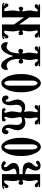

<svg xmlns="http://www.w3.org/2000/svg" viewBox="1368 -2130 775 3551"><g transform="rotate(-90 1755.5 -354.5)"><path d="M558 -40C561 -63 544 -80 519 -75C511 -73 502 -66 493 -54C484 -43 476 -38 468 -40C455 -44 449 -53 449 -67C449 -74 451 -82 454 -91L496 -138C519 -165 530 -192 527 -220C522 -273 493 -305 439 -317C413 -322 370 -325 311 -324V-386C368 -385 407 -388 428 -393C456 -400 476 -409 489 -421C506 -436 516 -460 517 -491C518 -518 507 -545 484 -572L444 -619C441 -629 439 -637 439 -644C439 -657 445 -666 458 -670C465 -672 473 -668 482 -657C492 -644 501 -637 509 -635C534 -631 551 -647 548 -670C546 -685 531 -698 504 -710C491 -715 475 -718 456 -718C427 -718 407 -711 394 -698C375 -679 366 -657 366 -632C366 -615 370 -595 377 -571C380 -563 387 -547 399 -524C408 -506 413 -493 413 -484C413 -474 408 -466 399 -459C383 -448 367 -442 350 -439C349 -439 336 -438 311 -436L310 -706C310 -706 260 -706 159 -706C79 -706 39 -696 39 -675C39 -664 44 -659 54 -659C61 -659 77 -681 88 -678C97 -675 98 -671 91 -664L70 -652C58 -645 52 -635 52 -624C52 -620 53 -616 55 -611C61 -594 71 -586 86 -586C105 -586 119 -616 135 -641C147 -658 162 -666 179 -665C189 -664 194 -656 194 -640C194 -635 192 -619 189 -591C185 -561 183 -533 182 -506C181 -490 184 -468 189 -440C194 -413 197 -396 197 -391C197 -382 194 -377 189 -377C182 -377 168 -397 155 -398C128 -400 114 -386 113 -357C112 -330 129 -314 149 -314C166 -315 182 -331 190 -330C199 -328 201 -317 197 -296L189 -259C184 -237 182 -212 183 -184C184 -165 187 -139 194 -107C200 -81 202 -66 200 -61C195 -46 189 -39 180 -39C171 -39 160 -48 148 -66C137 -82 128 -92 119 -95C114 -98 108 -99 102 -99C81 -99 70 -90 67 -73C64 -56 73 -44 92 -39C112 -34 121 -30 120 -25C109 -25 99 -26 89 -28C72 -27 66 -20 69 -8C70 -3 77 0 88 0H311V-275C352 -274 385 -265 409 -248C418 -241 423 -233 423 -223C423 -215 418 -202 409 -185C398 -163 390 -148 387 -139C380 -118 377 -99 377 -81C377 -52 386 -29 404 -12C419 1 440 8 467 8C486 8 501 5 514 -1C541 -12 556 -25 558 -40Z M983 -352C983 -453 966 -539 933 -610C900 -681 861 -717 814 -717C767 -717 727 -681 694 -610C661 -539 645 -453 645 -352C645 -251 661 -165 694 -94C727 -23 767 13 814 13C861 13 900 -23 933 -94C966 -165 983 -251 983 -352ZM861 -143C861 -91 839 -50 814 -50C789 -50 767 -91 767 -143V-567C767 -619 789 -660 814 -660C839 -660 861 -619 861 -567Z M1760 -660C1750 -690 1726 -705 1689 -705C1680 -705 1671 -704 1663 -701C1628 -688 1605 -662 1594 -623C1587 -598 1584 -575 1584 -553C1584 -540 1585 -522 1588 -499C1591 -476 1593 -457 1593 -443C1593 -432 1592 -420 1591 -409C1587 -377 1556 -339 1524 -338C1497 -337 1473 -341 1452 -352C1451 -370 1451 -385 1454 -398C1466 -460 1472 -504 1471 -529C1470 -549 1465 -574 1455 -604C1447 -630 1444 -645 1445 -649C1450 -658 1457 -663 1466 -663C1479 -663 1480 -640 1503 -638C1518 -637 1531 -651 1531 -668C1531 -688 1514 -706 1487 -706L1324 -707C1298 -707 1285 -694 1285 -667C1285 -650 1298 -636 1313 -637C1339 -639 1336 -662 1351 -662C1360 -662 1366 -657 1371 -647C1372 -644 1369 -629 1361 -603C1351 -573 1346 -548 1345 -528C1345 -502 1351 -458 1362 -397C1365 -384 1365 -368 1364 -350C1343 -338 1318 -333 1289 -334C1257 -335 1226 -373 1222 -405C1221 -417 1220 -429 1220 -441C1220 -455 1221 -474 1224 -498C1227 -522 1228 -540 1228 -553C1228 -578 1224 -603 1217 -628C1208 -663 1185 -688 1150 -701C1142 -704 1133 -706 1124 -706C1087 -706 1063 -691 1053 -660C1050 -650 1048 -640 1048 -631C1048 -602 1067 -584 1090 -585C1103 -586 1114 -596 1121 -615C1128 -632 1135 -640 1144 -638C1158 -635 1165 -620 1165 -592C1166 -575 1159 -549 1145 -516C1131 -481 1123 -450 1122 -423C1120 -384 1132 -349 1158 -318C1185 -288 1217 -273 1256 -273C1297 -273 1329 -281 1354 -297C1346 -255 1342 -218 1343 -186C1344 -167 1347 -141 1354 -109C1359 -83 1361 -68 1360 -63C1355 -49 1349 -42 1340 -42C1331 -42 1320 -50 1309 -67C1298 -84 1288 -94 1279 -97C1274 -100 1268 -101 1262 -101C1241 -101 1230 -92 1227 -75C1225 -58 1233 -46 1252 -41C1271 -36 1281 -32 1281 -27L1269 -29C1262 -30 1255 -31 1249 -31C1232 -30 1226 -23 1229 -10C1230 -4 1237 -1 1248 -1H1567C1579 -1 1586 -4 1587 -10C1590 -23 1584 -30 1567 -31C1560 -31 1553 -30 1546 -29L1535 -27C1535 -32 1544 -36 1563 -41C1582 -46 1591 -58 1588 -75C1586 -92 1575 -101 1554 -101C1548 -101 1542 -100 1537 -97C1528 -94 1521 -89 1516 -82L1508 -68C1496 -51 1485 -42 1475 -42C1467 -42 1461 -49 1456 -63C1454 -68 1456 -83 1462 -109C1469 -141 1472 -167 1472 -186C1473 -217 1469 -254 1461 -298L1462 -299C1487 -284 1518 -277 1557 -277C1596 -277 1628 -292 1654 -322C1681 -353 1693 -388 1691 -427C1690 -454 1682 -485 1668 -518C1655 -552 1648 -577 1648 -592C1647 -619 1654 -635 1669 -638C1678 -640 1685 -632 1692 -613C1699 -595 1710 -585 1723 -584C1746 -584 1765 -600 1765 -631C1765 -640 1763 -649 1760 -660Z M2162 -352C2162 -453 2145 -539 2112 -610C2079 -681 2040 -717 1993 -717C1946 -717 1906 -681 1873 -610C1840 -539 1824 -453 1824 -352C1824 -251 1840 -165 1873 -94C1906 -23 1946 13 1993 13C2040 13 2079 -23 2112 -94C2145 -165 2162 -251 2162 -352ZM2040 -143C2040 -91 2018 -50 1993 -50C1968 -50 1946 -91 1946 -143V-567C1946 -619 1968 -660 1993 -660C2018 -660 2040 -619 2040 -567Z M2752 -627C2750 -658 2740 -682 2721 -700C2706 -715 2690 -722 2671 -722C2632 -722 2595 -698 2561 -651C2532 -607 2513 -559 2502 -508H2488C2480 -542 2467 -576 2450 -610C2443 -624 2435 -637 2426 -650C2393 -697 2356 -721 2316 -721C2298 -721 2281 -714 2266 -699C2248 -681 2238 -657 2236 -626C2235 -607 2240 -598 2251 -598C2254 -598 2259 -599 2264 -602C2293 -614 2312 -620 2323 -620C2334 -620 2345 -617 2354 -612C2390 -593 2415 -558 2429 -508C2438 -470 2442 -428 2441 -383L2439 -377C2431 -374 2414 -397 2399 -397C2369 -397 2354 -382 2354 -353C2354 -341 2359 -331 2369 -323C2377 -316 2386 -313 2397 -314C2421 -314 2430 -335 2434 -335C2439 -334 2440 -321 2436 -298L2427 -260C2423 -238 2421 -213 2422 -186C2422 -166 2425 -140 2432 -108C2438 -81 2440 -66 2439 -62C2434 -47 2427 -40 2419 -40C2409 -40 2398 -49 2386 -67C2375 -83 2366 -93 2357 -96C2352 -99 2346 -100 2340 -100C2319 -100 2308 -91 2305 -74C2302 -57 2311 -45 2330 -40C2350 -35 2359 -30 2358 -25C2347 -26 2337 -27 2327 -29C2312 -28 2304 -21 2303 -9C2303 -3 2311 0 2326 0H2653C2664 0 2671 -3 2673 -9C2676 -21 2669 -28 2652 -29C2637 -28 2626 -27 2620 -25C2619 -30 2629 -35 2648 -40C2668 -45 2677 -57 2674 -74C2671 -91 2660 -100 2639 -100C2633 -100 2627 -99 2622 -96C2605 -89 2598 -76 2593 -67C2581 -49 2570 -40 2560 -40C2552 -40 2545 -47 2540 -62C2539 -66 2541 -81 2546 -108C2553 -140 2557 -166 2557 -186C2558 -213 2556 -238 2552 -260L2543 -298C2540 -319 2542 -330 2551 -332C2558 -333 2566 -317 2582 -314C2602 -310 2627 -327 2627 -359C2627 -388 2614 -402 2587 -402C2584 -402 2580 -402 2576 -401C2556 -396 2551 -378 2544 -379C2544 -422 2549 -466 2559 -509C2571 -558 2596 -592 2634 -613C2643 -618 2654 -621 2665 -621C2676 -621 2695 -615 2723 -602C2728 -600 2733 -599 2737 -599C2748 -599 2753 -608 2752 -627Z M3465 -659C3475 -659 3480 -664 3480 -675C3480 -696 3440 -706 3360 -706H3211V-296L3079 -482V-706H2928C2848 -706 2808 -696 2808 -675C2808 -664 2813 -659 2823 -659C2830 -659 2845 -681 2856 -678C2865 -676 2867 -671 2860 -664L2838 -652C2827 -645 2821 -636 2821 -625C2821 -620 2822 -616 2823 -611C2829 -594 2840 -586 2855 -586C2874 -586 2888 -616 2903 -641C2916 -658 2930 -666 2947 -665C2957 -664 2962 -656 2962 -641C2962 -636 2960 -619 2956 -590C2953 -561 2951 -534 2950 -507C2949 -490 2952 -468 2957 -441C2962 -414 2965 -397 2965 -392C2965 -383 2962 -378 2957 -378C2952 -378 2936 -398 2923 -399C2896 -401 2882 -387 2881 -358C2881 -331 2897 -315 2917 -315C2934 -316 2951 -332 2958 -331C2967 -329 2969 -318 2965 -297L2957 -260C2953 -238 2951 -213 2952 -186C2952 -166 2955 -140 2962 -109C2968 -82 2970 -67 2968 -62C2963 -48 2957 -41 2949 -41C2939 -41 2928 -49 2917 -66C2906 -83 2896 -93 2887 -96C2882 -99 2876 -100 2870 -100C2849 -100 2838 -92 2835 -75C2833 -57 2841 -45 2860 -40C2879 -35 2889 -31 2889 -26L2878 -28C2870 -29 2863 -30 2857 -30C2840 -29 2834 -22 2837 -9C2838 -4 2845 -2 2856 -2H3079V-386L3211 -200V-2L3431 0C3444 0 3450 -4 3451 -12C3452 -23 3445 -29 3431 -30C3425 -30 3418 -29 3410 -28L3399 -26C3399 -31 3408 -35 3427 -40C3446 -45 3455 -57 3452 -75C3450 -92 3439 -100 3418 -100C3412 -100 3406 -99 3401 -96C3392 -93 3385 -88 3380 -81L3372 -67C3360 -50 3349 -41 3339 -41C3331 -41 3324 -48 3319 -62C3318 -67 3320 -82 3326 -109C3333 -140 3336 -166 3336 -186C3337 -213 3335 -238 3331 -260L3323 -297C3319 -318 3321 -329 3330 -331C3337 -332 3347 -315 3367 -314C3387 -313 3407 -326 3406 -358C3406 -385 3394 -397 3369 -395C3361 -394 3340 -375 3331 -378C3326 -379 3323 -385 3323 -394C3323 -399 3326 -415 3331 -442C3336 -469 3339 -490 3338 -507C3337 -534 3335 -561 3331 -590C3328 -619 3326 -636 3326 -641C3326 -656 3331 -664 3341 -665C3358 -666 3372 -658 3385 -641C3400 -616 3414 -586 3433 -586C3448 -586 3459 -594 3465 -611C3466 -616 3467 -620 3467 -625C3467 -636 3461 -645 3450 -652L3428 -664C3421 -671 3423 -676 3432 -678C3443 -681 3458 -659 3465 -659Z"/></g></svg>

Font: GFS Eustace
Style: Regular
Weight: 400
Designer: George Matthiopoulos
Foundry: George Matthiopoulos
Version: Version 1.0